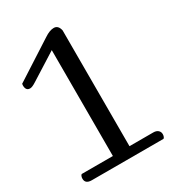

<svg xmlns="http://www.w3.org/2000/svg" viewBox="-191 -832 845 936"><g transform="rotate(-30 232.0 -364.0)"><path d="M21 -47H196V-643L47 -549Q24 -534 12 -534Q-12 -534 -12 -564L-11 -573L205 -712Q235 -732 258 -732Q283 -732 290 -700V-48H424Q441 -48 450.5 -39.5Q460 -31 460 -18Q460 -11 458 -5.5Q456 0 454 2L451 4H48Q12 4 12 -25Q12 -32 14 -37.5Q16 -43 18 -45Z"/></g></svg>

Font: Sofia
Style: Regular
Weight: 400
Designer: Paula Nazal and Daniel Hernndez
Foundry: Paula Nazal, Daniel Hernndez
Version: Version 1.001